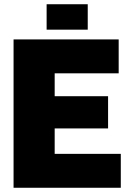

<svg xmlns="http://www.w3.org/2000/svg" viewBox="-20 -886 620 906"><path d="M44 0V-700H540V-540H238V-432H490V-280H238V-160H550V0ZM200 -746V-866H394V-746Z"/></svg>

Font: Tektur ExtraBold
Style: Regular
Weight: 800
Designer: Adam Jagosz
Foundry: Adam Jagosz
Version: Version 1.005;gftools[0.9.30]